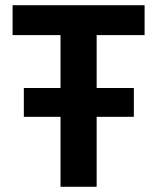

<svg xmlns="http://www.w3.org/2000/svg" viewBox="-20 -713 600 733"><path d="M211 0V-267H71V-377H211V-579H28V-693H532V-579H349V-377H491V-267H349V0Z"/></svg>

Font: Ubuntu Sans Mono
Style: Regular
Weight: 400
Monospace: yes
Designer: Dalton Maag Ltd
Foundry: Dalton Maag Ltd
Version: Version 1.006